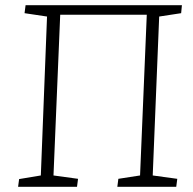

<svg xmlns="http://www.w3.org/2000/svg" viewBox="-20 -723 746 743"><path d="M50 0 54 -30 138 -44 162 -659 75 -672 79 -703H684L681 -672L596 -659L571 -44L666 -31L662 0H434L438 -31L522 -44L548 -666H213L187 -44L282 -31L278 0Z"/></svg>

Font: Literata 18pt ExtraLight
Style: Italic
Weight: 250
Italic angle: -2°
Designer: Latin by Veronika Burian and Jose Scaglione. Greek by Irene Vlachou. Cyrillic by Vera Evstafieva
Foundry: TypeTogether
Version: Version 3.103;gftools[0.9.29]